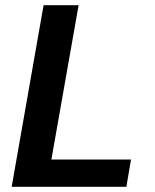

<svg xmlns="http://www.w3.org/2000/svg" viewBox="-20 -720 598 740"><path d="M25 0 148 -700H283L178 -105H485L467 0Z"/></svg>

Font: DM Sans 18pt
Style: Bold Italic
Weight: 700
Italic angle: -10°
Designer: Colophon Foundry, Jonny Pinhorn
Foundry: Colophon Foundry
Version: Version 4.004;gftools[0.9.30]